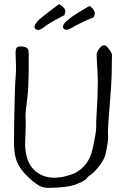

<svg xmlns="http://www.w3.org/2000/svg" viewBox="-20 -912 620 944"><path d="M250 -812.5Q223.6 -798.8 208 -787.1Q194.3 -776.4 185.1 -771Q175.8 -765.6 169.9 -764.6Q163.1 -764.6 157.2 -767.6Q152.3 -770.5 150.4 -776.4Q149.4 -781.2 151.4 -788.1Q155.3 -795.9 163.1 -805.7Q172.9 -816.4 182.6 -824.2Q197.3 -836.9 216.8 -851.6Q274.4 -895.5 273.9 -892.1Q273.4 -888.7 278.8 -886.2Q284.2 -883.8 291 -876.5Q297.9 -869.1 300.3 -863.8Q302.7 -858.4 299.8 -848.6Q296.9 -835 293.9 -835.9Q292 -835.9 250 -812.5ZM391.6 -805.7Q352.5 -787.1 347.7 -784.2Q338.9 -777.3 323.2 -770.5Q314.5 -765.6 307.6 -765.6Q300.8 -764.6 294.9 -769.5Q290 -772.5 290 -777.3Q289.1 -783.2 292 -790Q294.9 -796.9 303.7 -805.7Q307.6 -809.6 325.2 -823.2Q340.8 -835 362.3 -848.6Q422.9 -885.7 422.9 -882.8Q421.9 -879.9 427.7 -877Q432.6 -874 438.5 -866.2Q443.4 -858.4 445.3 -852.5Q447.3 -847.7 444.3 -836.9Q441.4 -825.2 437.5 -825.2Q428.7 -823.2 391.6 -805.7ZM349.6 -3.9Q329.1 2.9 302.7 6.3Q276.4 9.8 251.5 10.7Q226.6 11.7 216.8 11.7Q187.5 11.7 163.1 -4.9Q138.7 -21.5 121.1 -39.1Q99.6 -58.6 86.4 -76.7Q73.2 -94.7 64.9 -113.3Q56.6 -131.8 53.2 -153.3Q49.8 -174.8 48.8 -202.1Q48.8 -280.3 50.8 -361.3Q52.7 -491.2 57.6 -543Q58.6 -553.7 58.6 -564.9Q58.6 -576.2 58.6 -589.8Q58.6 -604.5 57.6 -619.6Q56.6 -634.8 56.6 -652.3Q56.6 -667 60.5 -675.3Q64.5 -683.6 82 -683.6Q101.6 -683.6 111.3 -676.8Q121.1 -669.9 121.1 -651.4Q121.1 -606.4 121.1 -560.5Q120.1 -480.5 115.2 -438.5Q113.3 -420.9 111.3 -405.3Q109.4 -389.6 107.4 -374Q105.5 -357.4 105.5 -341.8Q105.5 -337.9 106 -325.7Q106.4 -313.5 106.4 -292Q106.4 -270.5 105 -248Q103.5 -225.6 103.5 -205.1Q103.5 -169.9 111.8 -139.6Q120.1 -109.4 138.2 -86.9Q156.2 -64.5 184.1 -51.3Q211.9 -38.1 250 -38.1Q258.8 -38.1 273.4 -40Q288.1 -42 303.2 -45.9Q318.4 -49.8 333 -54.7Q347.7 -59.6 357.4 -66.4Q394.5 -87.9 415 -125Q431.6 -153.3 440.4 -204.1Q442.4 -214.8 444.8 -226.1Q447.3 -237.3 449.2 -251Q451.2 -260.7 452.1 -270.5Q453.1 -280.3 453.1 -291Q453.1 -303.7 453.1 -314.5Q453.1 -325.2 454.1 -335Q457 -380.9 459 -426.8Q460.9 -472.7 460.9 -519.5Q460.9 -535.2 459 -566.4L457 -597.7Q455.1 -628.9 455.1 -644.5Q455.1 -649.4 458.5 -657.2Q461.9 -665 467.3 -672.4Q472.7 -679.7 479.5 -684.6Q486.3 -689.5 492.2 -689.5Q499 -689.5 503.9 -684.6Q505.9 -682.6 507.3 -680.2Q508.8 -677.7 510.7 -676.8Q519.5 -667 522.9 -661.1Q526.4 -655.3 530.3 -645.5Q531.2 -643.6 531.2 -641.6Q531.2 -640.6 530.8 -639.2Q530.3 -637.7 530.3 -634.8Q530.3 -540 525.4 -475.6Q514.6 -331.1 513.7 -319.3Q512.7 -302.7 511.7 -288.1Q510.7 -273.4 510.7 -259.8Q510.7 -253.9 511.2 -248.5Q511.7 -243.2 511.7 -236.3Q511.7 -227.5 509.3 -210.4Q506.8 -193.4 503.4 -175.3Q500 -157.2 495.1 -141.6Q492.2 -132.8 484.4 -120.1L479.5 -112.3L477.5 -109.4Q475.6 -106.4 473.6 -103Q471.7 -99.6 469.7 -97.7Q460.9 -87.9 453.1 -78.1Q439.5 -62.5 435.5 -60.5Q429.7 -55.7 423.8 -50.8Q414.1 -44.9 412.1 -42Q404.3 -29.3 385.7 -19.5Z"/></svg>

Font: ToneOZ-YinPZ-Tsuipita-TC
Style: Regular
Weight: 400
Designer: ÂÆ£ÂøóÂáåJeffrey Xuan(jeffreyx@gmail.com, ToneOZ.com) ÈòøÂù§(cjkFonts)
Foundry: ToneOZ
Version: Version 0.24071